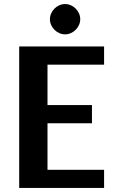

<svg xmlns="http://www.w3.org/2000/svg" viewBox="-20 -930 560 950"><path d="M495 0V-90H215V-320H435V-410H215V-610H495V-700H75V0ZM302 -910C262 -910 227 -875 227 -835C227 -795 262 -760 302 -760C342 -760 377 -795 377 -835C377 -875 342 -910 302 -910Z"/></svg>

Font: Scada
Style: Bold
Weight: 700
Designer: Jovanny Lemonad
Foundry: Jovanny Lemonad
Version: Version 3.005